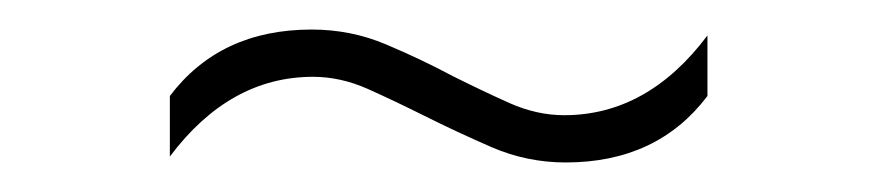

<svg xmlns="http://www.w3.org/2000/svg" viewBox="-20 -442 594 130"><path d="M363 -332Q337 -332 313.2 -342.2Q289.5 -352.5 267.5 -363.5Q247.5 -373.5 229 -381.8Q210.5 -390 192 -390Q135.5 -390 95 -336V-377Q129 -422 191 -422Q217.5 -422 241.2 -412Q265 -402 286.5 -390.5Q306.5 -380.5 325 -372.2Q343.5 -364 362 -364Q418.5 -364 459 -418V-377Q425 -332 363 -332Z"/></svg>

Font: Encode Sans Exp Th
Style: Regular
Weight: 100
Width: 7
Designer: Multiple Designers
Foundry: Impallari Type
Version: Version 3.002; ttfautohint (v1.8.3) -l 8 -r 50 -G 200 -x 14 